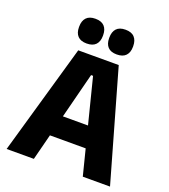

<svg xmlns="http://www.w3.org/2000/svg" viewBox="-149 -940 922 1047"><g transform="rotate(20 311.5 -416.5)"><path d="M169.5 0H11.5L194.5 -639H429.5L611.5 0H453.5L318 -536H306.5ZM455 -150.5H167V-272H455ZM224 -689.5Q189.5 -689.5 172.2 -707.8Q155 -726 155 -759V-762.5Q155 -796 172.2 -814.5Q189.5 -833 224 -833Q259.5 -833 276.8 -814.5Q294 -796 294 -762.5V-759Q294 -726 276.8 -707.8Q259.5 -689.5 224 -689.5ZM399 -689.5Q364 -689.5 347 -707.8Q330 -726 330 -759V-762.5Q330 -796 347 -814.5Q364 -833 399 -833Q434 -833 451.2 -814.5Q468.5 -796 468.5 -762.5V-759Q468.5 -726 451.2 -707.8Q434 -689.5 399 -689.5Z"/></g></svg>

Font: Anek Devanagari Medium
Style: Bold
Weight: 700
Version: Version 1.003